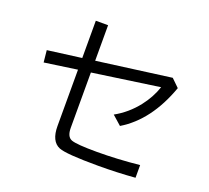

<svg xmlns="http://www.w3.org/2000/svg" viewBox="-136 -982 1273 1168"><g transform="rotate(20 500.0 -398.0)"><path d="M293.5 -810.1H373V-580.1L852.1 -644L902.3 -595.2Q817.9 -359.4 650.4 -258.8L591.3 -311Q673.3 -356.4 732.4 -432.1Q781.2 -494.6 805.2 -565.9L373 -503.9V-146Q373 -87.9 406.7 -75.2Q441.4 -62.5 571.8 -62.5Q702.1 -62.5 847.2 -77.1V4.9Q731 14.2 608.4 14.2Q399.9 14.2 353.5 -4.9Q293.5 -29.8 293.5 -128.9V-493.2L82 -462.9L74.2 -540L293.5 -568.8Z"/></g></svg>

Font: BIZ UDGothic
Style: Regular
Weight: 400
Monospace: yes
Designer: TypeBank Co., Ltd.
Foundry: Morisawa Inc.
Version: Version 1.05